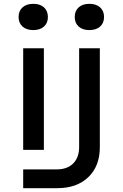

<svg xmlns="http://www.w3.org/2000/svg" viewBox="-20 -802 640 1002"><path d="M154 -645Q118 -645 97.5 -663.5Q77 -682 77 -713Q77 -745 97.5 -763.5Q118 -782 154 -782Q189 -782 209.5 -763.5Q230 -745 230 -713Q230 -682 209.5 -663.5Q189 -645 154 -645ZM446 -645Q411 -645 390.5 -663.5Q370 -682 370 -713Q370 -745 390.5 -763.5Q411 -782 446 -782Q482 -782 502.5 -763.5Q523 -745 523 -713Q523 -682 502.5 -663.5Q482 -645 446 -645ZM101 180V82H276Q331 82 362 51Q393 20 393 -35V-550H501V-34Q501 65 441 122.5Q381 180 279 180ZM101 -20V-550H209V-20Z"/></svg>

Font: JetBrains Mono SemiBold
Style: Regular
Weight: 472
Monospace: yes
Designer: Philipp Nurullin, Konstantin Bulenkov
Foundry: JetBrains
Version: Version 2.305; ttfautohint (v1.8.4.7-5d5b)